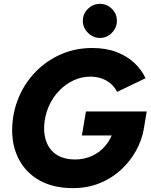

<svg xmlns="http://www.w3.org/2000/svg" viewBox="-20 -960 778 992"><path d="M357 12Q256 12 185 -27.5Q114 -67 77 -138Q40 -209 43 -301Q46 -384 77.5 -458.5Q109 -533 165 -590Q221 -647 295 -679.5Q369 -712 457 -712Q527 -712 581 -691.5Q635 -671 673 -636Q711 -601 732 -556L585 -485Q573 -510 552.5 -527.5Q532 -545 505.5 -554.5Q479 -564 446 -564Q401 -564 359.5 -544.5Q318 -525 284.5 -490Q251 -455 231 -408.5Q211 -362 208 -307Q206 -256 224 -217Q242 -178 278.5 -157Q315 -136 367 -136Q416 -136 456.5 -155Q497 -174 524.5 -207Q552 -240 565 -281L723 -294Q713 -236 683 -181.5Q653 -127 605.5 -83Q558 -39 495 -13.5Q432 12 357 12ZM403 -260 424 -384H738L723 -294L628 -260ZM496 -764Q461 -764 434.5 -790.5Q408 -817 408 -852Q408 -889 434.5 -914.5Q461 -940 496 -940Q532 -940 558 -914.5Q584 -889 584 -852Q584 -817 558 -790.5Q532 -764 496 -764Z"/></svg>

Font: Figtree ExtraBold
Style: Italic
Weight: 800
Italic angle: -9.5°
Foundry: Erik Kennedy
Version: Version 2.001;gftools[0.9.30]